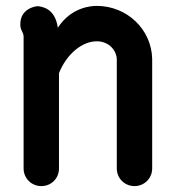

<svg xmlns="http://www.w3.org/2000/svg" viewBox="-20 -613 583 651"><path d="M109 -592C94 -592 49 -580 49 -532C49 -518 49 -524 49 -524C52 -506 59 -504 60 -490V-42C60 -8 87 18 120 18C154 18 180 -8 180 -42V-365C205 -428 257 -473 308 -473C352 -473 376 -439 376 -411V-42C376 -8 403 18 436 18C469 18 496 -8 496 -42V-413C494 -513 411 -593 308 -593C289 -593 222 -589 176 -519C167 -585 123 -590 109 -592Z"/></svg>

Font: LS
Style: Bold
Weight: 700
Designer: BSozoo
Foundry: BSozoo
Version: Version 001.000